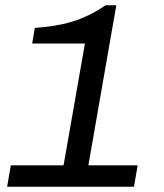

<svg xmlns="http://www.w3.org/2000/svg" viewBox="-20 -708 622 728"><path d="M7 0 21 -81H221L302 -543H102L112 -602Q151 -605 185.5 -610.5Q220 -616 252 -625.5Q284 -635 316 -650.5Q348 -666 380 -688H421L315 -81H502L488 0Z"/></svg>

Font: Archivo SemiExpanded
Style: Italic
Weight: 400
Width: 6
Italic angle: -10°
Designer: Hector Gatti
Foundry: Omnibus-Type
Version: Version 2.001